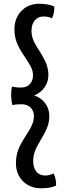

<svg xmlns="http://www.w3.org/2000/svg" viewBox="-20 -836 350 1024"><path d="M279 154Q260 162 242 165Q224 168 198 168Q140 168 102.5 130.5Q65 93 65 34Q65 -2 76 -33.5Q87 -65 114 -106Q141 -147 151 -171Q161 -195 161 -216Q161 -245 143 -262.5Q125 -280 96 -280Q80 -280 68.5 -279Q57 -278 46 -275Q40 -298 39.5 -325.5Q39 -353 44 -374Q58 -371 69.5 -370Q81 -369 92 -369Q122 -369 139 -387Q156 -405 156 -435Q156 -453 148.5 -471.5Q141 -490 108 -539Q79 -582 68 -613Q57 -644 57 -679Q57 -739 94 -777.5Q131 -816 189 -816Q213 -816 232.5 -812.5Q252 -809 269 -802Q271 -789 268 -772Q265 -755 257 -738Q245 -744 235 -746Q225 -748 212 -748Q183 -748 165.5 -727.5Q148 -707 148 -672Q148 -649 156 -626.5Q164 -604 191 -563Q220 -517 229 -490Q238 -463 238 -436Q238 -399 217.5 -370Q197 -341 162 -327Q199 -315 221 -285.5Q243 -256 243 -217Q243 -190 234.5 -164Q226 -138 199 -93Q173 -50 165 -26Q157 -2 157 23Q157 59 174 79.5Q191 100 220 100Q232 100 242 97.5Q252 95 266 89Q274 106 277 123Q280 140 279 154Z"/></svg>

Font: Atma Medium
Style: Regular
Weight: 500
Designer: Gregori Vincens, Jeremie Hornus, Riccardo Olocco, Yoann Minet.
Foundry: black foundry
Version: Version 1.101;PS 1.100;hotconv 1.0.86;makeotf.lib2.5.63406